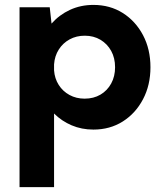

<svg xmlns="http://www.w3.org/2000/svg" viewBox="-20 -518 662 782"><path d="M200.2 244.1H59.6V-488.3H182.6L189.9 -421.9Q221.2 -457.5 264.9 -477.8Q308.6 -498 360.4 -498Q427.7 -498 480 -465.1Q532.2 -432.1 562.5 -374.8Q592.8 -317.4 592.8 -244.1Q592.8 -171.4 562.5 -113.8Q532.2 -56.2 480 -23.2Q427.7 9.8 360.4 9.8Q312.5 9.8 271.7 -7.6Q231 -24.9 200.2 -55.7ZM324.7 -116.2Q361.3 -116.2 389.2 -132.6Q417 -148.9 432.9 -178Q448.7 -207 448.7 -244.1Q448.7 -281.7 432.9 -310.5Q417 -339.4 389.2 -356Q361.3 -372.6 325.2 -372.6Q291 -372.6 263.7 -357.7Q236.3 -342.8 219.5 -316.4Q202.6 -290 200.2 -255.9V-231.4Q202.6 -198.2 219.2 -172.1Q235.8 -146 263.2 -131.1Q290.5 -116.2 324.7 -116.2Z"/></svg>

Font: Kumbh Sans
Style: Bold
Weight: 700
Version: Version 1.005